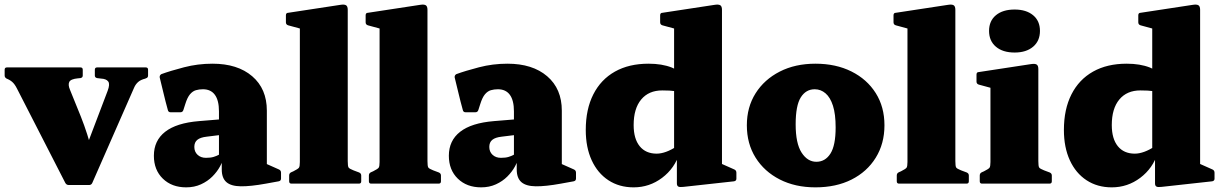

<svg xmlns="http://www.w3.org/2000/svg" viewBox="-32 -790 5260 826"><path d="M264 6Q254 6 249 -3L41 -409Q31 -429 19.5 -438.5Q8 -448 -7 -453L-3 -452Q-12 -456 -12 -465V-490Q-12 -500 -2 -500H314Q324 -500 324 -490V-465Q324 -456 314 -454L303 -453Q272 -450 266 -437.5Q260 -425 269 -404L316 -288Q331 -250 343 -212.5Q355 -175 366 -137L298 -49L431 -399Q442 -428 433.5 -439.5Q425 -451 402 -452L386 -454Q376 -456 376 -465V-490Q376 -500 386 -500H595Q605 -500 605 -490V-465Q605 -455 595 -453L594 -452Q573 -447 562 -437Q551 -427 545 -413L365 -3Q361 6 351 6Z M769 16Q707 16 668.5 -21.5Q630 -59 630 -120Q630 -185 678.5 -223Q727 -261 824 -269L934 -278L930 -211L857 -202Q830 -199 817 -188.5Q804 -178 804 -158Q804 -137 818 -124Q832 -111 854 -111Q874 -111 887 -115Q900 -119 908 -123.5Q916 -128 919 -130L931 -118Q927 -97 914.5 -74Q902 -51 881.5 -30.5Q861 -10 832.5 3Q804 16 769 16ZM910 -311Q910 -358 892.5 -382Q875 -406 841 -406Q825 -406 811 -402Q797 -398 785.5 -384.5Q774 -371 765 -342L757 -317Q754 -307 744 -307H702Q692 -307 690 -317Q680 -353 671.5 -389Q663 -425 655 -457Q654 -466 662 -471Q700 -485 759.5 -500.5Q819 -516 882 -516Q990 -516 1053 -462Q1116 -408 1116 -314V-162H910ZM1116 -162V-55L1096 -93L1168 -61Q1177 -57 1177 -47V-22Q1177 -12 1167 -10L1112 0Q1046 12 1004 11.5Q962 11 942 -6.5Q922 -24 922 -61V-104L910 -112V-162Z M1258 0V-564H1464V0ZM1222 0Q1212 0 1212 -10V-35Q1212 -45 1221 -49L1230 -53Q1250 -63 1254 -68.5Q1258 -74 1258 -93V-180H1464V-97Q1464 -75 1467.5 -69.5Q1471 -64 1489 -57L1513 -48Q1522 -44 1522 -35V-10Q1522 0 1512 0ZM1258 -563V-717L1278 -662L1208 -681Q1198 -684 1198 -694V-724Q1198 -735 1208 -735L1431 -769Q1449 -772 1456.5 -767.5Q1464 -763 1464 -748V-563Z M1601 0V-564H1807V0ZM1565 0Q1555 0 1555 -10V-35Q1555 -45 1564 -49L1573 -53Q1593 -63 1597 -68.5Q1601 -74 1601 -93V-180H1807V-97Q1807 -75 1810.5 -69.5Q1814 -64 1832 -57L1856 -48Q1865 -44 1865 -35V-10Q1865 0 1855 0ZM1601 -563V-717L1621 -662L1551 -681Q1541 -684 1541 -694V-724Q1541 -735 1551 -735L1774 -769Q1792 -772 1799.5 -767.5Q1807 -763 1807 -748V-563Z M2038 16Q1976 16 1937.5 -21.5Q1899 -59 1899 -120Q1899 -185 1947.5 -223Q1996 -261 2093 -269L2203 -278L2199 -211L2126 -202Q2099 -199 2086 -188.5Q2073 -178 2073 -158Q2073 -137 2087 -124Q2101 -111 2123 -111Q2143 -111 2156 -115Q2169 -119 2177 -123.5Q2185 -128 2188 -130L2200 -118Q2196 -97 2183.5 -74Q2171 -51 2150.5 -30.5Q2130 -10 2101.5 3Q2073 16 2038 16ZM2179 -311Q2179 -358 2161.5 -382Q2144 -406 2110 -406Q2094 -406 2080 -402Q2066 -398 2054.5 -384.5Q2043 -371 2034 -342L2026 -317Q2023 -307 2013 -307H1971Q1961 -307 1959 -317Q1949 -353 1940.5 -389Q1932 -425 1924 -457Q1923 -466 1931 -471Q1969 -485 2028.5 -500.5Q2088 -516 2151 -516Q2259 -516 2322 -462Q2385 -408 2385 -314V-162H2179ZM2385 -162V-55L2365 -93L2437 -61Q2446 -57 2446 -47V-22Q2446 -12 2436 -10L2381 0Q2315 12 2273 11.5Q2231 11 2211 -6.5Q2191 -24 2191 -61V-104L2179 -112V-162Z M2868 -162V-587H3074V-162ZM2901 -392Q2891 -395 2871.5 -398Q2852 -401 2817 -401Q2759 -401 2726.5 -362Q2694 -323 2694 -252Q2694 -193 2720 -161Q2746 -129 2793 -129Q2812 -129 2834 -137Q2856 -145 2880 -161L2892 -133Q2871 -66 2816.5 -25Q2762 16 2694 16Q2632 16 2585.5 -14.5Q2539 -45 2513.5 -100.5Q2488 -156 2488 -231Q2488 -320 2520.5 -384Q2553 -448 2613.5 -482Q2674 -516 2758 -516Q2816 -516 2858 -499.5Q2900 -483 2948 -441ZM2868 -563V-717L2888 -662L2818 -681Q2808 -684 2808 -694V-724Q2808 -735 2818 -735L3041 -769Q3059 -772 3066.5 -767.5Q3074 -763 3074 -748V-563ZM3074 -162V-55L3055 -93L3127 -61Q3136 -57 3136 -47V-21Q3136 -12 3126 -10L2908 14Q2892 16 2886 12.5Q2880 9 2880 -1V-124L2868 -141V-162Z M3476 16Q3389 16 3322.5 -18Q3256 -52 3218.5 -112Q3181 -172 3181 -251Q3181 -329 3218.5 -388.5Q3256 -448 3322.5 -482Q3389 -516 3476 -516Q3564 -516 3631 -482.5Q3698 -449 3735.5 -389.5Q3773 -330 3773 -251Q3773 -172 3735.5 -111.5Q3698 -51 3631.5 -17.5Q3565 16 3476 16ZM3480 -94Q3518 -94 3540.5 -129Q3563 -164 3563 -242Q3563 -299 3551.5 -335Q3540 -371 3519.5 -388.5Q3499 -406 3473 -406Q3435 -406 3413 -371Q3391 -336 3391 -255Q3391 -173 3416.5 -133.5Q3442 -94 3480 -94Z M3872 0V-564H4078V0ZM3836 0Q3826 0 3826 -10V-35Q3826 -45 3835 -49L3844 -53Q3864 -63 3868 -68.5Q3872 -74 3872 -93V-180H4078V-97Q4078 -75 4081.5 -69.5Q4085 -64 4103 -57L4127 -48Q4136 -44 4136 -35V-10Q4136 0 4126 0ZM3872 -563V-717L3892 -662L3822 -681Q3812 -684 3812 -694V-724Q3812 -735 3822 -735L4045 -769Q4063 -772 4070.5 -767.5Q4078 -763 4078 -748V-563Z M4229 0V-308H4435V0ZM4193 0Q4183 0 4183 -10V-35Q4183 -45 4192 -49L4201 -53Q4221 -63 4225 -68.5Q4229 -74 4229 -93V-180H4435V-97Q4435 -75 4438.5 -69.5Q4442 -64 4460 -57L4484 -48Q4493 -44 4493 -35V-10Q4493 0 4483 0ZM4229 -308V-462L4249 -407L4179 -426Q4169 -429 4169 -439V-469Q4169 -480 4179 -480L4402 -514Q4420 -517 4427.5 -512.5Q4435 -508 4435 -493V-308ZM4333 -564Q4282 -564 4252.5 -589Q4223 -614 4223 -657Q4223 -700 4252.5 -724.5Q4282 -749 4333 -749Q4383 -749 4412.5 -724.5Q4442 -700 4442 -657Q4442 -614 4412.5 -589Q4383 -564 4333 -564Z M4925 -162V-587H5131V-162ZM4958 -392Q4948 -395 4928.5 -398Q4909 -401 4874 -401Q4816 -401 4783.5 -362Q4751 -323 4751 -252Q4751 -193 4777 -161Q4803 -129 4850 -129Q4869 -129 4891 -137Q4913 -145 4937 -161L4949 -133Q4928 -66 4873.5 -25Q4819 16 4751 16Q4689 16 4642.5 -14.5Q4596 -45 4570.5 -100.5Q4545 -156 4545 -231Q4545 -320 4577.5 -384Q4610 -448 4670.5 -482Q4731 -516 4815 -516Q4873 -516 4915 -499.5Q4957 -483 5005 -441ZM4925 -563V-717L4945 -662L4875 -681Q4865 -684 4865 -694V-724Q4865 -735 4875 -735L5098 -769Q5116 -772 5123.5 -767.5Q5131 -763 5131 -748V-563ZM5131 -162V-55L5112 -93L5184 -61Q5193 -57 5193 -47V-21Q5193 -12 5183 -10L4965 14Q4949 16 4943 12.5Q4937 9 4937 -1V-124L4925 -141V-162Z"/></svg>

Font: Hahmlet Black
Style: Regular
Weight: 900
Version: Version 1.002